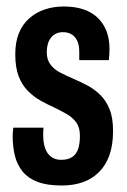

<svg xmlns="http://www.w3.org/2000/svg" viewBox="-20 -559 392 591"><path d="M170 12Q125 12 96 1Q67 -10 50 -30.5Q33 -51 26 -79Q19 -107 19 -140Q19 -145 19.5 -152Q20 -159 21 -166H114Q113 -159 113 -153.5Q113 -148 113 -142Q113 -121 118.5 -104Q124 -87 136.5 -77Q149 -67 168 -67Q189 -67 202 -75.5Q215 -84 220.5 -100.5Q226 -117 226 -141Q226 -167 214.5 -182.5Q203 -198 184.5 -208.5Q166 -219 145 -229Q125 -238 104.5 -249.5Q84 -261 66 -279Q48 -297 37.5 -324Q27 -351 27 -392Q27 -429 38 -456.5Q49 -484 70 -502.5Q91 -521 118 -530Q145 -539 176 -539Q210 -539 236 -530.5Q262 -522 280 -505Q298 -488 307.5 -464Q317 -440 317 -409Q317 -401 316.5 -391.5Q316 -382 315 -374H224V-399Q224 -421 217.5 -434Q211 -447 200 -453.5Q189 -460 174 -460Q162 -460 152.5 -455.5Q143 -451 136.5 -442.5Q130 -434 127 -423Q124 -412 124 -398Q124 -375 135.5 -360Q147 -345 165.5 -335.5Q184 -326 205 -317Q226 -308 248 -296.5Q270 -285 288 -267.5Q306 -250 317 -223.5Q328 -197 328 -156Q328 -112 316.5 -80.5Q305 -49 284 -28.5Q263 -8 234.5 2Q206 12 170 12Z"/></svg>

Font: Archivo SemiBold ExtraCondensed
Style: Regular
Weight: 600
Width: 2
Version: Version 2.001